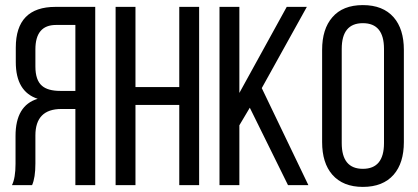

<svg xmlns="http://www.w3.org/2000/svg" viewBox="-20 -727 1640 754"><path d="M221 -299Q119 -299 119 -195V-85Q119 -29 106 0H27Q41 -28 41 -84V-193Q41 -313 128 -339Q42 -367 42 -483V-540Q42 -700 198 -700H354V0H276V-299ZM200 -629Q119 -629 119 -533V-466Q119 -412 145 -390Q168 -370 217 -370H276V-629Z M512 -315V0H434V-700H512V-385H684V-700H762V0H684V-315Z M961 -304 920 -235V0H842V-700H920V-362L1106 -700H1185L1008 -381L1191 0H1111Z M1245 -531Q1245 -613 1285 -659Q1326 -707 1405 -707Q1484 -707 1526 -659Q1566 -613 1566 -531V-169Q1566 -87 1526 -41Q1484 7 1405 7Q1327 7 1285 -41Q1245 -87 1245 -169ZM1322 -165Q1322 -64 1405 -64Q1488 -64 1488 -165V-535Q1488 -636 1405 -636Q1322 -636 1322 -535Z"/></svg>

Font: Adderley Regular
Style: Regular
Weight: 400
Designer: gorohovskiy
Version: Version 1.003 November 13, 2017